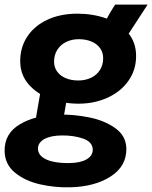

<svg xmlns="http://www.w3.org/2000/svg" viewBox="-38 -591 653 823"><path d="M48.6 -328.8Q48.6 -388.8 79.5 -435Q110.4 -481.2 165.9 -506.8Q221.4 -532.4 294 -532.4Q360.2 -532.4 417.6 -512.1Q475 -491.8 510.2 -450.9Q545.4 -410 545.4 -350.8Q545.4 -291.4 512.7 -244.9Q480 -198.4 423.6 -172.5Q367.2 -146.6 298.8 -146.6Q235 -146.6 177.6 -167.5Q120.2 -188.4 84.4 -229.9Q48.6 -271.4 48.6 -328.8ZM-18.2 57.4Q-20 -18.2 47 -58.1Q114 -98 214 -99.8Q278.2 -101 343.9 -87.9Q409.6 -74.8 456 -41.8Q502.4 -8.8 503.6 45.6Q504.8 121.2 436.6 165.3Q368.4 209.4 262.4 211.8Q197 213.6 133.1 199Q69.2 184.4 26.1 149Q-17 113.6 -18.2 57.4ZM359.6 50.8Q359 17.2 318.5 3.1Q278 -11 226.6 -10.4Q178.4 -9.8 151.5 5.4Q124.6 20.6 124.6 46.8Q125.2 67.2 141.8 81.1Q158.4 95 188.7 101.8Q219 108.6 259.4 108Q307 107.4 333.3 91.9Q359.6 76.4 359.6 50.8ZM140.2 -224.4 251.6 -183.4 227.8 -49 109.4 -47.2ZM404.2 -341.6Q404.2 -366.2 390.9 -384.7Q377.6 -403.2 353.8 -413.1Q330 -423 299.6 -423Q270.2 -423 246.1 -411.4Q222 -399.8 207.9 -378Q193.8 -356.2 193.8 -326.8Q193.8 -302.2 207.1 -284Q220.4 -265.8 243.9 -255.9Q267.4 -246 297.2 -246Q327.8 -246 352.2 -257.6Q376.6 -269.2 390.4 -291Q404.2 -312.8 404.2 -341.6ZM455.8 -571.4 594.8 -571.4 493.6 -416 406.4 -481.2Q416 -505.8 430.7 -530.9Q445.4 -556 455.8 -571.4Z"/></svg>

Font: Fixel Italic Variable Display Thin
Style: Italic
Weight: 100
Italic angle: -10°
Designer: AlfaBravo + MacPaw
Foundry: Kyrylo Tkachov, Marchela Mozhyna, Serhii Makarenko, Maria Weinstein, Zakhar Kryvoshyya
Version: Version 1.210;Glyphs 3.2 (3217)